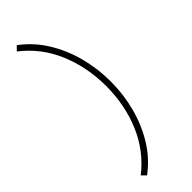

<svg xmlns="http://www.w3.org/2000/svg" viewBox="-275 -736 861 861"><g transform="rotate(-45 156.0 -305.0)"><path d="M66 108 46 88Q133 20 176.5 -82.5Q220 -185 220 -305Q220 -425 176.5 -528Q133 -631 46 -698L66 -718Q127 -673 167.5 -607.5Q208 -542 228.5 -464.5Q249 -387 249 -305Q249 -223 228.5 -145.5Q208 -68 167.5 -2.5Q127 63 66 108Z"/></g></svg>

Font: Outfit Thin Thin
Style: Regular
Weight: 250
Version: Version 1.100;gftools[0.9.27]